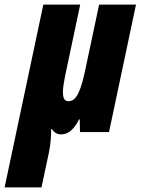

<svg xmlns="http://www.w3.org/2000/svg" viewBox="-85 -573 610 833"><path d="M-65 240H95L128 85C135 50 137 16 137 -13H140C150 2 163 10 179 10C205 10 232 -3 258 -55H261L262 0H388L505 -553H345L282 -256C259 -151 236 -134 212 -134C194 -134 188 -148 188 -175C188 -193 192 -216 198 -246L263 -553H103Z"/></svg>

Font: Noto Sans ExtraCondensed Black
Style: Italic
Weight: 900
Width: 2
Italic angle: -12°
Designer: Monotype Design Team
Foundry: Monotype Imaging Inc.
Version: Version 2.013